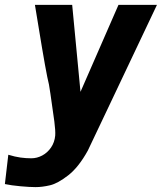

<svg xmlns="http://www.w3.org/2000/svg" viewBox="-41 -570 662 786"><path d="M87 78Q110.5 78 132 66.5Q153.5 55 168 33.8Q182.5 12.5 185 -15Q186.5 -33.5 181.5 -72.5Q176.5 -111.5 165.5 -185.5Q162 -204.5 159.5 -223.5Q148 -268 116.5 -462L102 -550H254.5L288.5 -194L444 -550H601.5Q585.5 -517 409 -144L318.5 46.5Q281 114.5 238.2 147.8Q195.5 181 163.8 188.5Q132 196 104.5 196Q80.5 196 42.5 192.5Q4.5 189 -21 183.5L-7 63.5Q21 72 43.2 75Q65.5 78 87 78Z"/></svg>

Font: JuliaMono ExtraBold
Style: Italic
Weight: 800
Italic angle: -9°
Monospace: yes
Designer: cormullion
Foundry: corm
Version: Version 0.057; ttfautohint (v1.8.4)